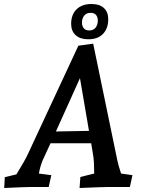

<svg xmlns="http://www.w3.org/2000/svg" viewBox="-20 -933 734 958"><path d="M4 -49 62 -63Q105 -133 120 -166L371 -705L445 -715L565 -135Q569 -113 584 -67L641 -59L628 0H521Q495 0 377 5L381 -50L450 -67Q450 -128 445 -157L435 -218H232L192 -131Q180 -101 174 -67L236 -59L223 0H131Q109 0 1 5ZM424 -280 379 -543 259 -277ZM335 -814Q335 -860 362 -886.5Q389 -913 436 -913Q477 -913 498.5 -893Q520 -873 520 -837Q520 -791 494 -764Q468 -737 421 -737Q380 -737 357.5 -757.5Q335 -778 335 -814ZM468 -831Q468 -848 459 -858.5Q450 -869 432 -869Q411 -869 400 -855Q389 -841 389 -820Q389 -803 398 -792Q407 -781 425 -781Q446 -781 457 -795Q468 -809 468 -831Z"/></svg>

Font: Andada Pro SemiBold
Style: Italic
Weight: 600
Italic angle: -6.99998°
Designer: Carolina Giovagnoli
Foundry: Huerta Tipografica
Version: Version 3.005